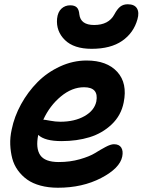

<svg xmlns="http://www.w3.org/2000/svg" viewBox="-20 -837 672 905"><path d="M412.1 -606.9Q328.1 -606.9 285.9 -648.4Q243.7 -689.9 249 -749Q252.4 -780.3 269.5 -796.1Q286.6 -812 311 -812Q331.5 -812 341.8 -802.2Q352.1 -792.5 354 -769Q359.9 -719.2 423.8 -719.2Q492.2 -719.2 519 -769Q532.7 -794.9 547.1 -805.9Q561.5 -816.9 582 -816.9Q613.8 -816.9 625.5 -797.6Q637.2 -778.3 627.9 -746.1Q609.9 -681.6 555.7 -644.3Q501.5 -606.9 412.1 -606.9ZM252.9 47.9Q208 47.9 170.9 37.8Q133.8 27.8 108.2 9.5Q82.5 -8.8 64.2 -34.2Q45.9 -59.6 37.8 -90.1Q29.8 -120.6 28.3 -155.3Q26.9 -189.9 35.2 -227.1Q47.4 -287.6 79.3 -345.7Q111.3 -403.8 156.7 -449.7Q202.1 -495.6 262.9 -523.7Q323.7 -551.8 388.2 -551.8Q483.9 -551.8 532.7 -498.3Q581.5 -444.8 563 -354Q550.8 -292.5 506.3 -250.5Q461.9 -208.5 402.1 -190.2Q342.3 -171.9 270 -171.9Q190.9 -171.9 160.2 -201.2Q147.5 -138.7 169.4 -106Q191.4 -73.2 256.8 -73.2Q310.5 -73.2 356.4 -86.4Q402.3 -99.6 427.5 -115.2Q452.6 -130.9 477.1 -144Q501.5 -157.2 517.1 -157.2Q541.5 -157.2 551.5 -141.4Q561.5 -125.5 556.2 -99.1Q544.9 -43.9 456.8 2Q368.7 47.9 252.9 47.9ZM184.1 -272.9Q190.4 -272.9 215.8 -268.1Q241.2 -263.2 264.2 -263.2Q331.5 -263.2 378.2 -289.6Q424.8 -315.9 434.1 -358.9Q446.3 -425.8 376 -425.8Q319.3 -425.8 266.8 -382.3Q214.4 -338.9 184.1 -272.9Z"/></svg>

Font: Shantell Sans Irregular
Style: Italic
Weight: 600
Italic angle: -11.31°
Designer: Stephen Nixon, Anya Danilova, Shantell Martin
Foundry: Arrow Type
Version: Version 1.006;[9816181b4]